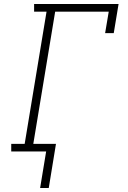

<svg xmlns="http://www.w3.org/2000/svg" viewBox="-20 -755 640 957"><path d="M180 182 210 0H36V-38H103L212 -697H150V-735H571L547 -590H504L522 -697H255L146 -38H259L223 182Z"/></svg>

Font: Iosevka Slab XLtExObl
Style: Regular
Weight: 200
Width: 7
Italic angle: -9°
Monospace: yes
Designer: Belleve Invis
Foundry: Belleve Invis
Version: Version 11.1.1; ttfautohint (v1.8.3)